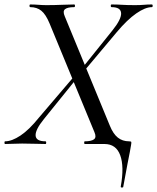

<svg xmlns="http://www.w3.org/2000/svg" viewBox="-40 -645 704 860"><path d="M-17 0Q-20 0 -20 -6Q-20 -12 -17 -12Q13 -12 52 -38Q91 -64 135 -119L298 -310L308 -299L157 -112Q118 -64 119.5 -38Q121 -12 164 -12Q167 -12 167 -6Q167 0 164 0Q139 0 117 -1Q95 -2 59 -2Q35 -2 20 -1Q5 0 -17 0ZM326 -314 316 -325 463 -508Q504 -559 502.5 -586Q501 -613 460 -613Q456 -613 456 -619Q456 -625 460 -625Q485 -625 507 -623.5Q529 -622 565 -622Q589 -622 604.5 -623.5Q620 -625 640 -625Q644 -625 644 -619Q644 -613 640 -613Q611 -613 570.5 -585Q530 -557 483 -501ZM428 0H340Q337 0 337 -6Q337 -12 340 -12Q369 -12 381 -21Q393 -30 383 -53L182 -540Q165 -581 145 -597Q125 -613 96 -613Q92 -613 92 -619Q92 -625 96 -625Q114 -625 132.5 -623.5Q151 -622 168 -622Q205 -622 237 -623.5Q269 -625 292 -625Q296 -625 296 -619Q296 -613 292 -613Q263 -613 251.5 -604Q240 -595 250 -572L452 -82Q467 -45 488 -28.5Q509 -12 538 -12Q547 -12 548 -9Q549 -6 547 5Q545 18 541.5 36Q538 54 531 89.5Q524 125 512 192Q512 195 506 195Q500 195 501 190Q517 101 498.5 50.5Q480 0 428 0Z"/></svg>

Font: Cormorant Medium
Style: Italic
Weight: 500
Italic angle: -10°
Designer: Christian Thalmann (Catharsis Fonts)
Foundry: Catharsis Fonts
Version: Version 4.000